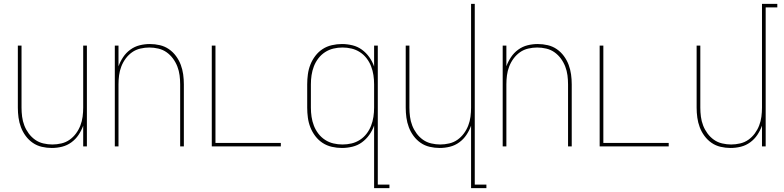

<svg xmlns="http://www.w3.org/2000/svg" viewBox="-20 -755 4040 990"><path d="M247 8Q221 8 195.5 2Q170 -4 149 -18.5Q128 -33 112.5 -54Q97 -75 88 -99Q79 -123 75.5 -148.5Q72 -174 72 -200V-520H91V-200Q91 -177 94 -153.5Q97 -130 105.5 -108Q114 -86 128 -67Q142 -48 161 -34.5Q180 -21 203.5 -15.5Q227 -10 250 -10Q273 -10 296.5 -15.5Q320 -21 339 -34.5Q358 -48 372 -67Q386 -86 394.5 -108Q403 -130 406 -153.5Q409 -177 409 -200V-520H428V0H409V-107Q400 -82 385 -59.5Q370 -37 348 -21Q326 -5 300 1.5Q274 8 247 8Z M572 0V-520H591V-413Q600 -438 615 -460.5Q630 -483 652 -499Q674 -515 700 -521.5Q726 -528 753 -528Q779 -528 804.5 -522Q830 -516 851 -501.5Q872 -487 887.5 -466Q903 -445 912 -421Q921 -397 924.5 -371.5Q928 -346 928 -320V0H909V-320Q909 -343 906 -366.5Q903 -390 894.5 -412Q886 -434 872 -453Q858 -472 839 -485.5Q820 -499 796.5 -504.5Q773 -510 750 -510Q727 -510 703.5 -504.5Q680 -499 661 -485.5Q642 -472 628 -453Q614 -434 605.5 -412Q597 -390 594 -366.5Q591 -343 591 -320V0Z M1072 0V-520H1091V-18H1428V0Z M1746 -10Q1770 -10 1793 -15.5Q1816 -21 1836 -34Q1856 -47 1870.5 -66Q1885 -85 1893.5 -107Q1902 -129 1905.5 -152.5Q1909 -176 1909 -200V-320Q1909 -344 1905.5 -367.5Q1902 -391 1893.5 -413Q1885 -435 1870.5 -454Q1856 -473 1836 -486Q1816 -499 1793 -504.5Q1770 -510 1746 -510Q1722 -510 1699 -504.5Q1676 -499 1656 -486Q1636 -473 1621.5 -454Q1607 -435 1598.5 -413Q1590 -391 1586.5 -367.5Q1583 -344 1583 -320V-200Q1583 -176 1586.5 -152.5Q1590 -129 1598.5 -107Q1607 -85 1621.5 -66Q1636 -47 1656 -34Q1676 -21 1699 -15.5Q1722 -10 1746 -10ZM1909 215V-108Q1900 -82 1884 -59.5Q1868 -37 1846 -21Q1824 -5 1797 1.5Q1770 8 1743 8Q1717 8 1691 2Q1665 -4 1643.5 -18Q1622 -32 1606 -53Q1590 -74 1580.5 -98Q1571 -122 1567.5 -148Q1564 -174 1564 -200V-320Q1564 -346 1567.5 -372Q1571 -398 1580.5 -422Q1590 -446 1606 -467Q1622 -488 1643.5 -502Q1665 -516 1691 -522Q1717 -528 1743 -528Q1770 -528 1797 -521.5Q1824 -515 1846 -499Q1868 -483 1884 -460.5Q1900 -438 1909 -412V-520H1928V197H1988V215Z M2409 215V-107Q2400 -82 2385 -59.5Q2370 -37 2348 -21Q2326 -5 2300 1.5Q2274 8 2247 8Q2221 8 2195.5 2Q2170 -4 2149 -18.5Q2128 -33 2112.5 -54Q2097 -75 2088 -99Q2079 -123 2075.5 -148.5Q2072 -174 2072 -200V-520H2091V-200Q2091 -177 2094 -153.5Q2097 -130 2105.5 -108Q2114 -86 2128 -67Q2142 -48 2161 -34.5Q2180 -21 2203.5 -15.5Q2227 -10 2250 -10Q2273 -10 2296.5 -15.5Q2320 -21 2339 -34.5Q2358 -48 2372 -67Q2386 -86 2394.5 -108Q2403 -130 2406 -153.5Q2409 -177 2409 -200V-735H2428V197H2488V215Z M2572 0V-520H2591V-413Q2600 -438 2615 -460.5Q2630 -483 2652 -499Q2674 -515 2700 -521.5Q2726 -528 2753 -528Q2779 -528 2804.5 -522Q2830 -516 2851 -501.5Q2872 -487 2887.5 -466Q2903 -445 2912 -421Q2921 -397 2924.5 -371.5Q2928 -346 2928 -320V0H2909V-320Q2909 -343 2906 -366.5Q2903 -390 2894.5 -412Q2886 -434 2872 -453Q2858 -472 2839 -485.5Q2820 -499 2796.5 -504.5Q2773 -510 2750 -510Q2727 -510 2703.5 -504.5Q2680 -499 2661 -485.5Q2642 -472 2628 -453Q2614 -434 2605.5 -412Q2597 -390 2594 -366.5Q2591 -343 2591 -320V0Z M3072 0V-520H3091V-18H3428V0Z M3747 8Q3721 8 3695.5 2Q3670 -4 3649 -18.5Q3628 -33 3612.5 -54Q3597 -75 3588 -99Q3579 -123 3575.5 -148.5Q3572 -174 3572 -200V-520H3591V-200Q3591 -177 3594 -153.5Q3597 -130 3605.5 -108Q3614 -86 3628 -67Q3642 -48 3661 -34.5Q3680 -21 3703.5 -15.5Q3727 -10 3750 -10Q3773 -10 3796.5 -15.5Q3820 -21 3839 -34.5Q3858 -48 3872 -67Q3886 -86 3894.5 -108Q3903 -130 3906 -153.5Q3909 -177 3909 -200V-735H3988V-717H3928V0H3909V-107Q3900 -82 3885 -59.5Q3870 -37 3848 -21Q3826 -5 3800 1.5Q3774 8 3747 8Z"/></svg>

Font: Iosevka Thin
Style: Regular
Weight: 100
Monospace: yes
Designer: Belleve Invis
Foundry: Belleve Invis
Version: Version 32.5.0; ttfautohint (v1.8.4)